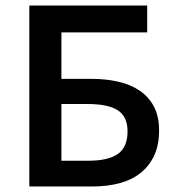

<svg xmlns="http://www.w3.org/2000/svg" viewBox="-20 -674 640 694"><path d="M86 0V-654H512V-557H202V-389H310Q362 -389 406.5 -379Q451 -369 484 -347Q517 -325 536 -289.5Q555 -254 555 -203Q555 -149 537 -111Q519 -73 487 -48Q455 -23 411 -11.5Q367 0 314 0ZM202 -93H299Q371 -93 406 -117.5Q441 -142 441 -199Q441 -253 405.5 -275.5Q370 -298 298 -298H202Z"/></svg>

Font: Source Code Pro Semibold
Style: Regular
Weight: 600
Monospace: yes
Designer: Paul D. Hunt, Teo Tuominen
Foundry: Adobe Systems Incorporated
Version: Version 2.030;PS 1.000;hotconv 16.6.51;makeotf.lib2.5.65220